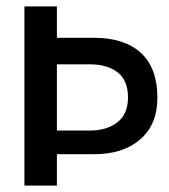

<svg xmlns="http://www.w3.org/2000/svg" viewBox="-20 -583 531 603"><path d="M158.7 0H56.7V-563H158.7ZM144 -464.3H275.7Q370 -464.3 422.2 -417.2Q474.3 -370 474.3 -275.7Q474.3 -192.3 420.7 -145.5Q367 -98.7 275.7 -98.7H144.3V-173H261.7Q315.7 -173 348.8 -199Q382 -225 382 -277Q382 -330.3 349.5 -355.7Q317 -381 261.7 -381H144Z"/></svg>

Font: Darker Grotesque Light
Style: Regular
Weight: 300
Designer: Gabriel Lam
Foundry: TypeRant
Version: Version 1.000;gftools[0.9.28]